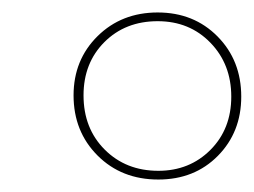

<svg xmlns="http://www.w3.org/2000/svg" viewBox="-20 -681 407 308"><path d="M98 -528Q98 -585 136.5 -623Q175 -661 233 -661Q291 -661 329 -622.5Q367 -584 367 -526Q367 -469 329.5 -431Q292 -393 234 -393Q175 -393 136.5 -431.5Q98 -470 98 -528ZM351 -526Q351 -578 317.5 -612.5Q284 -647 233 -647Q181 -647 147.5 -613.5Q114 -580 114 -528Q114 -475 148 -441Q182 -407 234 -407Q284 -407 317.5 -440.5Q351 -474 351 -526Z"/></svg>

Font: Ysabeau Thin
Style: Italic
Weight: 200
Italic angle: -12°
Designer: Christian Thalmann (Catharsis Fonts)
Version: Version 0.003